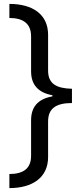

<svg xmlns="http://www.w3.org/2000/svg" viewBox="-20 -804 420 982"><path d="M28 158C145 158 226 105 226 -1V-183C226 -251 269 -277 348 -277V-350C269 -352 226 -375 226 -443V-626C226 -732 145 -784 28 -784V-712C99 -712 139 -683 139 -618V-439C139 -371 175 -330 248 -317V-311C174 -298 139 -257 139 -189V-7C139 58 99 86 28 86Z"/></svg>

Font: Noto Sans Math
Style: Regular
Weight: 400
Designer: Monotype Design Team, Delve Withrington, Jeff Kellem
Foundry: Monotype Imaging Inc., Delve Fonts LLC
Version: Version 3.000